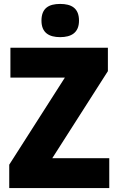

<svg xmlns="http://www.w3.org/2000/svg" viewBox="-20 -957 600 977"><path d="M286 -937C229 -937 191 -916 191 -852C191 -790 230 -768 286 -768C342 -768 382 -790 382 -852C382 -916 343 -937 286 -937ZM536 0V-152H246L529 -595V-714H33V-562H310L27 -119V0Z"/></svg>

Font: Noto Sans Thai Looped SemiCondensed Black
Style: Regular
Weight: 900
Width: 4
Designer: Sasikarn Vongin, Ben Mitchell
Foundry: The Fontpad Ltd
Version: Version 1.001